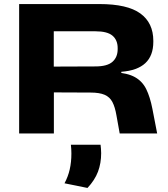

<svg xmlns="http://www.w3.org/2000/svg" viewBox="-20 -659 830 948"><path d="M571 0 555 -89Q548 -130.5 535 -155.2Q522 -180 496.5 -191Q471 -202 426.5 -202L195.5 -203V-330L451 -331Q509.5 -331 535.2 -353.8Q561 -376.5 561 -416.5V-421.5Q561 -461 535.5 -482.8Q510 -504.5 451.5 -504.5H195.5V-639H470.5Q609 -639 673 -592.5Q737 -546 737 -457.5V-452.5Q737 -384 697.5 -347.2Q658 -310.5 579 -304.5V-278.5L545 -302.5Q610 -298.5 646.5 -278Q683 -257.5 702 -219Q721 -180.5 732.5 -121.5L756 0ZM74.5 0V-639H245.5V-278L246 -217.5V0ZM476.5 55.5Q477.5 63.5 478.5 75.2Q479.5 87 479.5 97Q479.5 147 463.8 188.8Q448 230.5 412 269L298.5 246Q316 213.5 324.2 177.8Q332.5 142 332.5 98.5Q332.5 87 331.8 76.8Q331 66.5 330 55.5Z"/></svg>

Font: Anek Latin Expanded
Style: Bold
Weight: 700
Width: 7
Designer: Yesha Goshar
Foundry: Ek Type
Version: Version 1.003